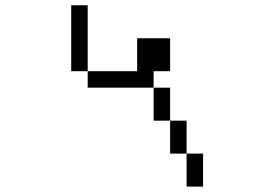

<svg xmlns="http://www.w3.org/2000/svg" viewBox="-20 -645 1040 728"><path d="M687.5 -62.5Q687.5 -62.5 687.5 62.5H750Q750 62.5 750 -62.5ZM687.5 -62.5Q687.5 -62.5 687.5 -187.5H625Q625 -187.5 625 -62.5ZM625 -187.5Q625 -187.5 625 -312.5H562.5Q562.5 -312.5 562.5 -187.5ZM562.5 -312.5V-375H625Q625 -375 625 -500H500Q500 -500 500 -375H312.5V-312.5ZM312.5 -375Q312.5 -375 312.5 -625H250Q250 -625 250 -375Z"/></svg>

Font: UnifontExMono
Style: Regular
Weight: 500
Version: Version 15.0.06